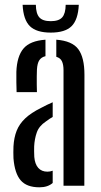

<svg xmlns="http://www.w3.org/2000/svg" viewBox="-20 -772 420 798"><path d="M36 -114Q35.5 -125.5 35.5 -138.5Q35.5 -151.5 36 -163.5Q38 -200 49.2 -228.5Q60.5 -257 84.8 -280Q109 -303 150.5 -323.5Q162.5 -330 174.5 -335.8Q186.5 -341.5 199 -347V-286Q192.5 -282 185.2 -277.5Q178 -273 170.5 -267Q142 -248 132.8 -221.2Q123.5 -194.5 122 -163.5Q121.5 -154.5 121.8 -143Q122 -131.5 122.5 -120Q125 -90 139 -74.2Q153 -58.5 177 -58.5Q188.5 -58.5 199 -62.5V-11.5Q178.5 6.5 144 6.5Q91 6.5 66 -22.5Q41 -51.5 36 -114ZM49 -389Q48.5 -404.5 48 -429.8Q47.5 -455 48 -473.5Q50.5 -538.5 77.8 -570.5Q105 -602.5 169 -607V-538.5Q152 -534.5 143.5 -521.8Q135 -509 133.5 -482.5Q133 -472 132.8 -455Q132.5 -438 132.8 -420.2Q133 -402.5 133.5 -389ZM244 0V-480Q244 -503.5 237.5 -517.2Q231 -531 214 -536V-607Q280 -602 305.5 -567.5Q331 -533 331 -461L330.5 0ZM191 -636.5Q131.5 -636.5 104.2 -663.2Q77 -690 74 -752H129Q129.5 -715.5 143.5 -699.8Q157.5 -684 191 -684Q224.5 -684 238.5 -699.8Q252.5 -715.5 253 -752H307.5Q304.5 -690 277.5 -663.2Q250.5 -636.5 191 -636.5Z"/></svg>

Font: Big Shoulders Stencil Display Thin SemiBold
Style: Regular
Weight: 600
Version: Version 2.001